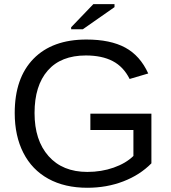

<svg xmlns="http://www.w3.org/2000/svg" viewBox="-20 -887 818 917"><path d="M50.3 -347.2Q50.3 -514.6 140.1 -606.4Q230 -698.2 392.6 -698.2Q506.8 -698.2 578.1 -659.7Q649.4 -621.1 688 -536.1L599.1 -509.8Q569.8 -568.4 518.3 -595.2Q466.8 -622.1 390.1 -622.1Q271 -622.1 208 -550Q145 -478 145 -347.2Q145 -216.8 211.9 -141.4Q278.8 -65.9 397 -65.9Q464.4 -65.9 522.7 -86.4Q581.1 -106.9 617.2 -142.1V-266.1H411.6V-344.2H703.1V-106.9Q648.4 -51.3 569.1 -20.8Q489.7 9.8 397 9.8Q289.1 9.8 210.9 -33.2Q132.8 -76.2 91.6 -157Q50.3 -237.8 50.3 -347.2ZM319.8 -747.1V-756.8L425.8 -867.2H526.9V-853L375.5 -747.1Z"/></svg>

Font: Arial
Style: Regular
Weight: 400
Designer: Steve Matteson
Foundry: Ascender Corporation
Version: Version 2.00.3